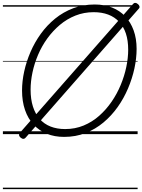

<svg xmlns="http://www.w3.org/2000/svg" viewBox="-20 -925 982 1324"><path d="M422 19Q356 19 303 -2.5Q250 -24 211.5 -65.5Q173 -107 152.5 -166.5Q132 -226 132 -301Q132 -365 147 -433Q162 -501 190.5 -567Q219 -633 261.5 -692Q304 -751 360 -796.5Q416 -842 484.5 -868Q553 -894 633 -894Q699 -894 752.5 -873Q806 -852 843.5 -812Q881 -772 901.5 -715.5Q922 -659 922 -588Q922 -523 907 -453.5Q892 -384 863 -315.5Q834 -247 791.5 -187Q749 -127 693.5 -80.5Q638 -34 570 -7.5Q502 19 422 19ZM429 -35Q498 -35 557 -59.5Q616 -84 664 -126.5Q712 -169 749.5 -223.5Q787 -278 812.5 -339.5Q838 -401 851 -463.5Q864 -526 864 -582Q864 -646 848 -694Q832 -742 801 -775Q770 -808 726 -824.5Q682 -841 626 -841Q559 -841 500 -817.5Q441 -794 392.5 -753Q344 -712 306 -659.5Q268 -607 242.5 -547Q217 -487 204 -425.5Q191 -364 191 -307Q191 -241 207 -190.5Q223 -140 253.5 -105Q284 -70 328.5 -52.5Q373 -35 429 -35ZM157 24Q151 32 142 32.5Q133 33 122 24Q103 7 117 -9L897 -897Q903 -905 912.5 -905Q922 -905 932 -896Q940 -889 942 -880.5Q944 -872 936 -864ZM0 369H929V379H0ZM0 -20H929V0H0ZM0 -505H929V-500H0ZM0 -889H929V-879H0Z"/></svg>

Font: Playwrite HR Guides
Style: Regular
Weight: 400
Designer: Veronika Burian, José Scaglione
Foundry: TypeTogether
Version: Version 1.003